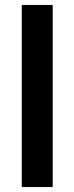

<svg xmlns="http://www.w3.org/2000/svg" viewBox="-20 -756 301 776"><path d="M68 0V-736H193V0Z"/></svg>

Font: Mulish ExtraLight
Style: Bold
Weight: 700
Version: Version 3.603